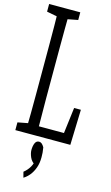

<svg xmlns="http://www.w3.org/2000/svg" viewBox="-163 -857 682 1181"><g transform="rotate(15 178.0 -266.5)"><path d="M-5.9 0V-49.3L85.9 -66.9H92.3V0ZM57.6 0Q59.1 -62.5 59.6 -124.3Q60.1 -186 60.1 -247.6Q60.1 -309.1 60.1 -370.6V-430.7Q60.1 -494.1 60.1 -556.6Q60.1 -619.1 59.6 -681.2Q59.1 -743.2 57.6 -803.2H128.4Q127.4 -742.2 127 -679.9Q126.5 -617.7 126.5 -555.2Q126.5 -492.7 126.5 -430.7V-347.7Q126.5 -297.9 126.5 -239.7Q126.5 -181.6 127.4 -121.3Q128.4 -61 128.4 0ZM92.3 0V-60.1H309.1L283.2 -24.9L308.1 -225.1H351.1L344.2 0ZM-5.9 -754.4V-803.2H192.4V-754.4L101.1 -736.8H85.9ZM192.9 120.1Q192.9 157.7 182.4 186.8Q171.9 215.8 155.3 236.6Q138.7 257.3 117.7 270L108.4 234.4Q132.3 215.3 145.8 191.4Q159.2 167.5 161.1 144L169.4 178.2Q142.6 162.6 131.8 137.5Q121.1 112.3 121.1 93.3Q121.1 66.4 128.9 48.6Q136.7 30.8 154.3 30.8Q163.6 30.8 171.4 37.1Q179.2 43.5 187.5 57.6Q190.9 76.2 191.9 90.3Q192.9 104.5 192.9 120.1Z"/></g></svg>

Font: Scarab Serif
Style: Condensed
Weight: 400
Designer: John Roberts
Foundry: Scarab
Version: 1.0